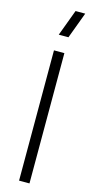

<svg xmlns="http://www.w3.org/2000/svg" viewBox="-144 -988 506 1025"><g transform="rotate(15 109.0 -476.0)"><path d="M80 0H137.5V-720H80ZM83 -807.5H136.5L190.5 -952.5H137Z"/></g></svg>

Font: Eudonet Light
Style: Regular
Weight: 300
Designer: Mikhail Sharanda
Foundry: Mikhail Sharanda
Version: Version 4.503;Glyphs 3.1.2 (3151)